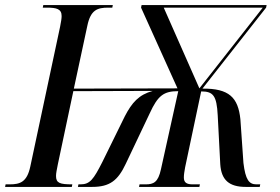

<svg xmlns="http://www.w3.org/2000/svg" viewBox="-41 -734 1098 754"><path d="M-21 0H241L243 -10C194 -10 179 -15 179 -43C179 -54 182 -67 186 -88L247 -376L559 -377C504 -362 477 -331 449 -277L361 -98C326 -29 312 -10 275 -10H267L265 0H321C390 0 422 -25 453 -91L547 -289C579 -359 602 -376 659 -376L591 -69C580 -18 562 -10 531 -10H507L505 0H742L744 -10H716C692 -10 681 -17 681 -37C681 -48 683 -60 686 -77L749 -375C796 -375 810 -359 814 -281L824 -89C828 -27 859 0 924 0H979L981 -10H966C937 -10 923 -28 915 -94L903 -266C894 -351 859 -387 754 -386L1004 -704L1006 -714H515L513 -704L656 -387L249 -386L302 -633C315 -695 341 -704 384 -704H400L402 -714H129L127 -704H143C181 -704 201 -699 201 -671C201 -662 199 -649 195 -629L78 -80C65 -19 38 -10 -3 -10H-19ZM742 -387 602 -704H991Z"/></svg>

Font: Noto Serif Display Condensed Medium
Style: Italic
Weight: 500
Width: 3
Italic angle: -12°
Designer: Monotype Design Team
Foundry: Monotype Imaging Inc.
Version: Version 2.009